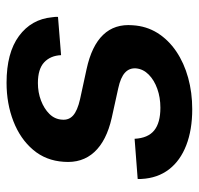

<svg xmlns="http://www.w3.org/2000/svg" viewBox="-30 -554 595 574"><g transform="rotate(-90 267.0 -266.5)"><path d="M228 11.2Q166.5 11.2 120.4 -6.6Q74.2 -24.4 48.1 -58.3Q22 -92.3 19.5 -140.6Q19.5 -143.6 19.3 -146.2Q19 -148.9 19.5 -151.9L139.6 -161.1Q141.6 -121.1 164.6 -102.5Q187.5 -84 232.4 -84Q263.2 -84 289.1 -93.3Q314.9 -102.5 331.5 -118.9Q348.1 -135.3 350.1 -156.7Q351.6 -176.8 337.2 -189.9Q322.8 -203.1 290.5 -210L202.1 -229.5Q133.3 -245.1 99.9 -281.5Q66.4 -317.9 70.8 -373Q74.2 -426.3 106.7 -464.6Q139.2 -502.9 191.9 -523.4Q244.6 -543.9 307.1 -543.9Q396.5 -543.9 446.8 -506.8Q497.1 -469.7 502.9 -407.7Q503.4 -403.8 503.9 -399.4Q504.4 -395 503.9 -390.1L389.6 -380.9Q388.2 -412.6 368.2 -431.4Q348.1 -450.2 306.2 -450.2Q278.3 -450.2 253.9 -440.9Q229.5 -431.6 213.9 -415.8Q198.2 -399.9 196.8 -378.4Q194.8 -357.9 209.2 -345Q223.6 -332 257.8 -324.2L347.7 -304.7Q417.5 -289.6 450.4 -255.1Q483.4 -220.7 479 -167Q476.6 -126 456.1 -93Q435.5 -60.1 400.9 -36.6Q366.2 -13.2 322 -1Q277.8 11.2 228 11.2Z"/></g></svg>

Font: Inter 20pt SemiBold
Style: Italic
Weight: 600
Italic angle: -9.3988°
Version: Version 4.001;git-66647c0bb